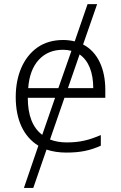

<svg xmlns="http://www.w3.org/2000/svg" viewBox="-20 -738 592 941"><path d="M290 -542C240.7 -542 198.7 -529.8 164.1 -505.9C94.7 -457 57.1 -369.6 57.1 -262.2C57.1 -150.4 95.7 -68.4 168 -23.9L97.2 183.1H143.1L208 -4.9C237.3 4.9 269.5 9.8 305.2 9.8C373 9.8 420.9 0 474.1 -23.9V-76.2C444.8 -63.5 418 -54.2 393.1 -48.8C368.2 -43 339.8 -40 307.1 -40C276.4 -40 249 -44.9 225.1 -54.2L295.9 -258.8H496.1V-297.9C496.1 -400.9 459 -482.9 387.2 -520L456.1 -717.8H409.2L346.2 -535.2C328.1 -539.6 309.1 -542 290 -542ZM289.1 -494.1C303.7 -494.1 317.4 -492.2 330.1 -488.8L266.1 -306.2H118.2C122.6 -366.2 140.1 -412.6 170.4 -445.3C200.7 -478 240.2 -494.1 289.1 -494.1ZM313 -306.2 370.1 -471.2C415 -440.4 437 -381.8 437 -306.2ZM250 -258.8 187 -77.1C139.6 -112.8 116.2 -173.3 116.2 -258.8Z"/></svg>

Font: Noto Reveo Sans
Style: Regular
Weight: 300
Designer: Monotype Design Team
Foundry: Monotype Imaging Inc.
Version: Version 2.007